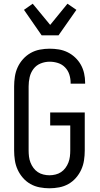

<svg xmlns="http://www.w3.org/2000/svg" viewBox="-20 -1005 540 1033"><path d="M246 8Q220 8 193.5 3Q167 -2 144 -15Q121 -28 103.5 -48Q86 -68 75 -92Q64 -116 60 -142.5Q56 -169 56 -195V-540Q56 -566 60 -592.5Q64 -619 75 -643Q86 -667 104 -687Q122 -707 145 -720Q168 -733 194.5 -738Q221 -743 247 -743Q272 -743 296.5 -739Q321 -735 343.5 -724Q366 -713 384.5 -695.5Q403 -678 415 -656.5Q427 -635 432.5 -610.5Q438 -586 438 -561V-555H360V-559Q360 -582 353 -604Q346 -626 330 -642.5Q314 -659 292 -666Q270 -673 247 -673Q222 -673 198.5 -663.5Q175 -654 160 -634Q145 -614 139.5 -589.5Q134 -565 134 -540V-195Q134 -179 136 -162.5Q138 -146 144 -130.5Q150 -115 160 -101.5Q170 -88 183.5 -79Q197 -70 213.5 -66Q230 -62 246 -62Q262 -62 278.5 -66Q295 -70 308.5 -79Q322 -88 332 -101.5Q342 -115 348 -130.5Q354 -146 356 -162.5Q358 -179 358 -195V-330H250V-400H436V-195Q436 -169 432 -142.5Q428 -116 417 -92Q406 -68 388.5 -48Q371 -28 348 -15Q325 -2 298.5 3Q272 8 246 8ZM204 -815 109 -952 156 -985 250 -871 343 -985 391 -952 295 -815Z"/></svg>

Font: Huly
Style: Regular
Weight: 400
Designer: Belleve Invis
Foundry: Belleve Invis
Version: Version 33.2.5; ttfautohint (v1.8.4)